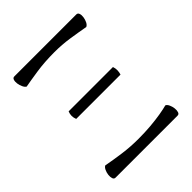

<svg xmlns="http://www.w3.org/2000/svg" viewBox="-194 -812 930 930"><g transform="rotate(-45 270.5 -347.0)"><path d="M65.6 -616.3Q57.6 -620.6 51.7 -633.2Q45.7 -645.8 43.8 -659.7Q41.9 -673.7 45.3 -683.6Q48.6 -693.5 58.2 -693.5H482.8Q492.5 -693.5 496.1 -683.3Q499.7 -673.2 497.5 -658.9Q495.4 -644.7 489.2 -632.4Q482.9 -620.1 473.8 -616.3Q428.3 -624.6 379.1 -632Q329.9 -639.4 278.8 -639.4Q211.1 -639.4 154.7 -630.9Q98.2 -622.4 65.6 -616.3ZM58 0Q48.3 0 44.9 -10.2Q41.5 -20.4 43.1 -34.6Q44.8 -48.8 50.8 -61.2Q56.8 -73.5 64.9 -77.2Q110.7 -68.5 163.3 -61.3Q216 -54.2 269.2 -54.2Q314.1 -54.2 353.7 -57.6Q393.3 -61.1 424.8 -66.4Q456.2 -71.7 476.2 -77.2Q484.8 -73.5 490.5 -61.2Q496.3 -48.8 498 -34.6Q499.6 -20.4 496.2 -10.2Q492.8 0 483.1 0ZM124.5 -336Q113.9 -362.4 124.5 -387.8H428.1Q432.8 -374.4 432.4 -361Q431.9 -347.6 428.1 -336Z"/></g></svg>

Font: Arima Thin
Style: Regular
Weight: 100
Designer: Joana Correia and Natanael Gama
Foundry: NDISCOVER
Version: Version 1.101;gftools[0.9.23]